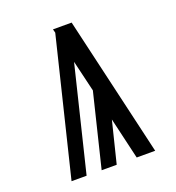

<svg xmlns="http://www.w3.org/2000/svg" viewBox="-133 -841 866 947"><g transform="rotate(-20 300.0 -367.5)"><path d="M239 0 333 -385 294 -549 160 0H81L256 -716L251 -735H349L520 0H423L372 -218L318 0Z"/></g></svg>

Font: Iosevka Fixed Curly Md Ex
Style: Regular
Weight: 500
Width: 7
Monospace: yes
Designer: Belleve Invis
Foundry: Belleve Invis
Version: Version 30.1.2